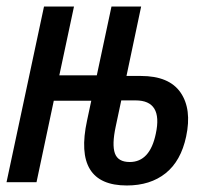

<svg xmlns="http://www.w3.org/2000/svg" viewBox="-22 -559 635 589"><path d="M367 10Q202 10 245 -189L258 -250H143L90 0H-2L113 -539H205L160 -328H275L320 -539H411L366 -326H410Q497 -326 532 -275Q567 -224 549 -140Q533 -65 486 -27.5Q439 10 367 10ZM333 -171Q321 -115 330.5 -88.5Q340 -62 376 -62Q438 -62 456 -149Q478 -251 394 -251H350Z"/></svg>

Font: Noto Sans ExtraCondensed Medium
Style: Italic
Weight: 500
Width: 2
Italic angle: -12°
Designer: Monotype Design Team
Foundry: Monotype Imaging Inc.
Version: Version 2.013; ttfautohint (v1.8.4.7-5d5b)